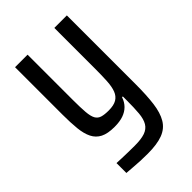

<svg xmlns="http://www.w3.org/2000/svg" viewBox="-213 -594 878 878"><g transform="rotate(-45 226.0 -155.5)"><path d="M207 199Q182 199 158.5 198Q135 197 114 195Q93 193 75 192V128Q91 129 109 129.5Q127 130 147.5 130.5Q168 131 190 131Q232 131 256.5 122.5Q281 114 293 94Q305 74 308 40.5Q311 7 311 -43V-67H306Q298 -43 282 -27Q266 -11 242.5 -3Q219 5 186 5Q142 5 116.5 -8Q91 -21 78 -47Q65 -73 61 -112Q57 -151 57 -203V-510H138V-217Q138 -168 140.5 -137.5Q143 -107 151.5 -92Q160 -77 176.5 -72Q193 -67 220 -67Q253 -67 271.5 -78Q290 -89 298.5 -111Q307 -133 309 -167Q311 -201 311 -246V-510H392V-66Q392 6 385.5 56.5Q379 107 360 139Q341 171 304 185Q267 199 207 199Z"/></g></svg>

Font: Saira Condensed Medium
Style: Regular
Weight: 500
Width: 3
Designer: Hector Gatti with collaboration of the Omnibus-Type team
Foundry: Omnibus-Type
Version: Version 1.101